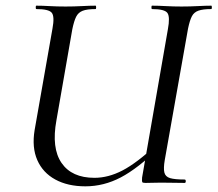

<svg xmlns="http://www.w3.org/2000/svg" viewBox="-20 -645 767 677"><path d="M281 12Q219 12 175 -12Q131 -36 111.5 -80.5Q92 -125 102 -186L165 -544Q173 -587 162.5 -600Q152 -613 108 -613Q106 -613 106 -619Q106 -625 108 -625Q129 -625 155 -623.5Q181 -622 211 -622Q241 -622 268.5 -623.5Q296 -625 317 -625Q319 -625 319 -619Q319 -613 317 -613Q287 -613 271.5 -607Q256 -601 248.5 -586Q241 -571 235 -542L179 -221Q161 -123 197 -70.5Q233 -18 313 -18Q362 -18 412 -44Q462 -70 531 -134L541 -124Q466 -51 406 -19.5Q346 12 281 12ZM493 0Q483 0 481.5 -3Q480 -6 481 -19L572 -542Q580 -585 570.5 -599Q561 -613 516 -613Q514 -613 514 -619Q514 -625 516 -625Q538 -625 564.5 -623.5Q591 -622 620 -622Q649 -622 677 -623.5Q705 -625 725 -625Q727 -625 727 -619Q727 -613 725 -613Q696 -613 680 -607.5Q664 -602 656.5 -587.5Q649 -573 643 -544L561 -81Q556 -52 559.5 -37Q563 -22 579.5 -17Q596 -12 631 -12Q635 -12 635 -6Q635 0 631 0Q611 0 591 -0.5Q571 -1 548 -1Q532 -1 519.5 -0.5Q507 0 493 0Z"/></svg>

Font: Cormorant Infant Light Medium
Style: Italic
Weight: 500
Italic angle: -10°
Version: Version 4.001